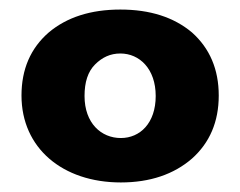

<svg xmlns="http://www.w3.org/2000/svg" viewBox="-20 -729 503 402"><path d="M25 -529C25 -419 111 -347 233 -347C294 -347 344 -364 382 -397C419 -430 438 -474 438 -529C438 -584 419 -628 382 -661C344 -693 294 -709 232 -709C170 -709 120 -693 82 -661C44 -628 25 -584 25 -529ZM179 -594C194 -609 211 -617 232 -617C272 -617 306 -585 306 -528C306 -471 273 -440 233 -440C192 -440 157 -471 157 -528C157 -557 164 -579 179 -594Z"/></svg>

Font: Poppins
Style: Bold
Weight: 700
Designer: Ninad Kale (Devanagari), Jonny Pinhorn (Latin)
Foundry: Indian Type Foundry
Version: 4.004